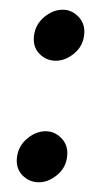

<svg xmlns="http://www.w3.org/2000/svg" viewBox="-20 -375 215 395"><path d="M50 -302Q47 -279 61 -264.5Q75 -250 95 -250Q114 -250 132 -264.5Q150 -279 153 -302Q156 -325 142 -340Q128 -355 109 -355Q89 -355 71 -340Q53 -325 50 -302ZM15 -52Q12 -29 26 -14.5Q40 0 60 0Q79 0 97 -14.5Q115 -29 118 -52Q121 -75 107 -90Q93 -105 74 -105Q54 -105 36 -90Q18 -75 15 -52Z"/></svg>

Font: Josefin Slab Thin
Style: Bold Italic
Weight: 700
Italic angle: -12°
Version: Version 2.000